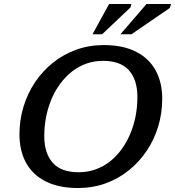

<svg xmlns="http://www.w3.org/2000/svg" viewBox="-20 -936 882 967"><path d="M203 -250.5Q203 -164 245.5 -116.2Q288 -68.5 376 -68.5Q421 -68.5 460.5 -82.5Q500 -96.5 533 -122.2Q566 -148 591.8 -183.2Q617.5 -218.5 635.5 -260.8Q653.5 -303 662.8 -350.2Q672 -397.5 672 -447Q672 -534 629.5 -581.8Q587 -629.5 499 -629.5Q454 -629.5 414.5 -615.5Q375 -601.5 342.2 -575.5Q309.5 -549.5 283.5 -514.5Q257.5 -479.5 239.5 -437Q221.5 -394.5 212.2 -347.2Q203 -300 203 -250.5ZM797 -438.5Q797 -366 776.8 -299.2Q756.5 -232.5 718.8 -176.2Q681 -120 628.5 -77.8Q576 -35.5 511.2 -12.2Q446.5 11 372.5 11Q277 11 211.2 -21.8Q145.5 -54.5 111.8 -115.2Q78 -176 78 -259.5Q78 -331.5 98.2 -398.2Q118.5 -465 156.2 -521.5Q194 -578 246.5 -620Q299 -662 363.8 -685.5Q428.5 -709 502.5 -709Q598.5 -709 664 -676Q729.5 -643 763.2 -582.5Q797 -522 797 -438.5ZM586.5 -763.5 718 -916H841.5L835.5 -896L642 -763.5ZM446 -763.5 529.5 -916H641.5L637 -898.5L494.5 -763.5Z"/></svg>

Font: Newsreader 9pt Medium
Style: Italic
Weight: 500
Italic angle: -17°
Designer: Hugues Gentile
Foundry: Production Type
Version: Version 1.003